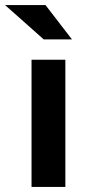

<svg xmlns="http://www.w3.org/2000/svg" viewBox="-59 -735 342 755"><path d="M65 0V-500H198V0ZM113 -580 -39 -715H120L224 -580Z"/></svg>

Font: Share
Style: Bold
Weight: 700
Designer: Ralph du Carrois
Version: Version 1.002